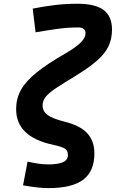

<svg xmlns="http://www.w3.org/2000/svg" viewBox="-20 -762 626 1017"><path d="M236.8 234.4Q210 234.4 178.7 231Q147.5 227.5 102.1 219.7L126 94.2Q162.1 102.1 187.7 105.5Q213.4 108.9 236.8 108.9Q285.6 108.9 312.7 97.4Q339.8 85.9 339.8 58.6Q339.8 37.1 325.2 26.4Q310.5 15.6 261.2 4.9Q65.4 -36.6 65.4 -184.1Q65.4 -239.3 90.6 -285.2Q115.7 -331.1 172.9 -377.2Q230 -423.3 325.7 -478.5Q382.3 -511.2 407.7 -536.9Q433.1 -562.5 433.1 -585Q433.1 -616.7 394 -616.7Q337.4 -616.7 281.2 -608.6Q225.1 -600.6 168.5 -590.8L153.3 -716.3Q212.9 -728.5 272 -735.4Q331.1 -742.2 390.1 -742.2Q484.4 -742.2 528.8 -709Q573.2 -675.8 573.2 -605.5Q573.2 -556.2 554.7 -517.1Q536.1 -478 493.9 -440.9Q451.7 -403.8 381.3 -360.8Q318.8 -322.8 280 -297.4Q241.2 -272 223.4 -250.7Q205.6 -229.5 205.6 -203.1Q205.6 -172.9 231.4 -153.3Q257.3 -133.8 323.2 -117.2Q403.8 -97.2 441.9 -56.4Q480 -15.6 480 50.3Q480 145 420.9 189.7Q361.8 234.4 236.8 234.4Z"/></svg>

Font: Cascadia Code PL
Style: Bold Italic
Weight: 700
Italic angle: -10°
Monospace: yes
Designer: Aaron Bell
Foundry: Saja Typeworks
Version: Version 2404.023; ttfautohint (v1.8.4)